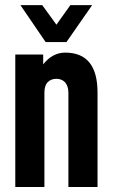

<svg xmlns="http://www.w3.org/2000/svg" viewBox="-20 -746 449 766"><path d="M41 -528.3H152.3V-489.3Q189.5 -536.1 240.2 -536.1Q369.1 -536.1 369.1 -377V0H252.9V-376Q252.9 -402.3 239.3 -418Q225.6 -431.6 205.1 -431.6Q183.6 -431.6 169.9 -418Q157.2 -404.3 157.2 -376V0H41ZM61.5 -725.6H148.4L205.1 -647.5L260.7 -725.6H347.7L245.1 -578.1H162.1Z"/></svg>

Font: Dinish Condensed
Style: Bold
Weight: 700
Width: 3
Designer: Bert Driehuis
Foundry: Playbeing
Version: Version 3.006; git-39231f3c-release